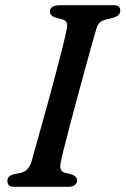

<svg xmlns="http://www.w3.org/2000/svg" viewBox="-20 -720 484 740"><path d="M214 -93.5Q206.5 -59.5 232 -53.5L255.5 -48Q277 -40.5 277 -24.5Q277 -13 267.5 -6.5Q258 0 243 0H36.5Q20 0 14.2 -6Q8.5 -12 8.5 -22Q7.5 -41.5 33 -48.5L60 -54Q89 -60 101 -95.5Q106.5 -115.5 117.2 -154Q128 -192.5 142 -242.5Q156 -292.5 170.8 -346.5Q185.5 -400.5 199 -451.5Q212.5 -502.5 222.5 -543.2Q232.5 -584 237 -607Q240.5 -623.5 237.2 -632.5Q234 -641.5 219.5 -645.5L194.5 -652Q172.5 -659 172.5 -675.5Q172.5 -700 212 -700H416Q432.5 -700 438 -694.5Q443.5 -689 443.5 -679Q443.5 -659.5 416.5 -651.5L388 -644.5Q372.5 -640.5 364.5 -633.2Q356.5 -626 351.5 -609.5Q344 -585 331.8 -541Q319.5 -497 304.8 -443Q290 -389 275 -333Q260 -277 246.8 -227Q233.5 -177 224.8 -141.2Q216 -105.5 214 -93.5Z"/></svg>

Font: Fraunces 9pt S050
Style: Italic
Weight: 400
Italic angle: -16°
Version: Version 1.000; ttfautohint (v1.8.3)